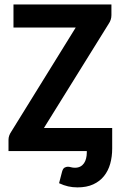

<svg xmlns="http://www.w3.org/2000/svg" viewBox="-20 -668 530 849"><path d="M472.7 -648.4V-601.1Q472.7 -580.1 460.4 -562.5L174.3 -102.1H476.1V-11.2Q476.1 24.9 467.3 56.2Q458.5 87.4 439.9 110.6Q421.4 133.8 392.3 147.2Q363.3 160.6 322.8 160.6Q300.8 160.6 281.5 156.2Q262.2 151.9 241.2 142.1L254.4 91.3Q258.3 77.1 265.6 73.2Q272.9 69.3 279.8 69.3Q286.6 69.3 294.2 71.5Q301.8 73.7 311.5 73.7Q325.2 73.7 335.2 68.4Q345.2 63 351.6 53.7Q357.9 44.4 360.8 32.2Q363.8 20 363.8 6.8V0H17.6V-49.8Q17.6 -59.6 20.8 -68.4Q23.9 -77.1 29.3 -85L314.9 -546.4H39.6V-648.4Z"/></svg>

Font: Carlito
Style: Bold
Weight: 700
Designer: Lukasz Dziedzic
Foundry: tyPoland Lukasz Dziedzic
Version: Version 1.104